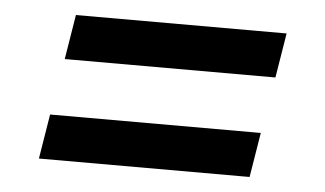

<svg xmlns="http://www.w3.org/2000/svg" viewBox="-34 -537 667 394"><g transform="rotate(5 300.0 -340.0)"><path d="M93 -398 108 -490H542L527 -398ZM58 -190 73 -282H507L492 -190Z"/></g></svg>

Font: Iosevka Aile Semibold
Style: Italic
Weight: 600
Italic angle: -9°
Designer: Belleve Invis
Foundry: Belleve Invis
Version: Version 31.1.0; ttfautohint (v1.8.4)